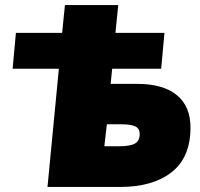

<svg xmlns="http://www.w3.org/2000/svg" viewBox="-20 -740 793 760"><path d="M734 -235Q734 -117 659.5 -58.5Q585 0 456 0H168L213 -468H30L43 -610H226L237 -720H448L437 -610H631L618 -468H424L418 -408H523Q626 -408 680 -363.5Q734 -319 734 -235ZM533 -210Q533 -231 516 -239.5Q499 -248 460 -248H403L393 -161H450Q496 -161 514.5 -172Q533 -183 533 -210Z"/></svg>

Font: Nunito Sans Heavy Heavy
Style: Italic
Weight: 400
Italic angle: -4.541°
Designer: Vernon Adams
Foundry: Vernon Adams
Version: Version 2.002